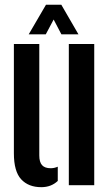

<svg xmlns="http://www.w3.org/2000/svg" viewBox="-20 -787 468 816"><path d="M39 -135.5V-600H147V-126.5Q147 -98 158.8 -85Q170.5 -72 195.5 -72Q210.5 -72 225.5 -78.5V-18Q197.5 8.5 155.5 8.5Q101 8.5 70 -25Q39 -58.5 39 -135.5ZM272.5 0V-600H380.5V0ZM102 -641 175.5 -767H240.5L313.5 -641H241L208 -704L174.5 -641Z"/></svg>

Font: Big Shoulders Stencil Display Thin
Style: Bold
Weight: 700
Version: Version 2.001